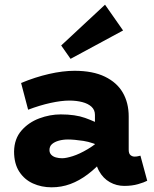

<svg xmlns="http://www.w3.org/2000/svg" viewBox="-20 -785 655 819"><path d="M510 8Q477 8 448.5 -8Q420 -24 402.5 -55.5Q385 -87 385 -132V-295Q385 -316 370.5 -329.5Q356 -343 331 -349.5Q306 -356 276 -356Q242 -356 196 -346Q150 -336 100 -317L70 -431Q130 -456 189 -469.5Q248 -483 298 -483Q376 -483 427.5 -458Q479 -433 504 -389.5Q529 -346 529 -288V-146Q529 -130 536.5 -123.5Q544 -117 554 -117Q562 -117 568.5 -118.5Q575 -120 579 -121L608 -14Q595 -7 569 0.5Q543 8 510 8ZM200 14Q157 14 120.5 -2.5Q84 -19 62 -53Q40 -87 40 -139Q41 -193 71.5 -228Q102 -263 147.5 -280Q193 -297 239 -297Q301 -297 343 -282Q385 -267 428 -244V-152Q376 -178 336 -184Q296 -190 270 -190Q249 -190 231 -185Q213 -180 202 -170.5Q191 -161 191 -145Q191 -133 198.5 -125Q206 -117 218.5 -113.5Q231 -110 245 -110Q262 -110 290.5 -119Q319 -128 354.5 -149Q390 -170 428 -206L425 -108Q391 -69 354.5 -41.5Q318 -14 280 0Q242 14 200 14ZM281 -534 241 -591 428 -765 505 -655Z"/></svg>

Font: BioRhyme ExtraBold ExtraBold
Style: Regular
Weight: 800
Version: Version 1.600;gftools[0.9.33]